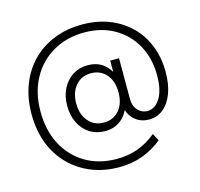

<svg xmlns="http://www.w3.org/2000/svg" viewBox="-118 -811 1135 1092"><g transform="rotate(-15 449.5 -264.5)"><path d="M453 155Q365 155 291.5 125.5Q218 96 163 41Q108 -14 78 -91.5Q48 -169 48 -265Q48 -358 77.5 -435.5Q107 -513 161.5 -568.5Q216 -624 291.5 -654Q367 -684 457 -684Q544 -684 615.5 -656Q687 -628 739 -577Q791 -526 819 -455.5Q847 -385 847 -301Q847 -227 826.5 -173.5Q806 -120 770 -91.5Q734 -63 687 -63Q638 -63 603.5 -93Q569 -123 561 -174L575 -173Q558 -123 520.5 -93.5Q483 -64 428 -64Q378 -64 339 -88.5Q300 -113 278 -157Q256 -201 256 -258Q256 -316 278.5 -359.5Q301 -403 339.5 -427.5Q378 -452 427 -452Q479 -452 515 -426.5Q551 -401 569 -357L559 -345V-444H611V-205Q611 -162 634.5 -137Q658 -112 690 -112Q735 -112 765 -159.5Q795 -207 795 -295Q795 -395 752.5 -472Q710 -549 634 -593Q558 -637 457 -637Q353 -637 272 -590Q191 -543 146 -459.5Q101 -376 101 -266Q101 -154 145.5 -70.5Q190 13 269 59.5Q348 106 452 106Q521 106 578.5 84.5Q636 63 685 22L708 65Q655 108 592 131.5Q529 155 453 155ZM434 -113Q490 -113 524 -152.5Q558 -192 558 -258Q558 -324 524 -363.5Q490 -403 434 -403Q377 -403 343 -362.5Q309 -322 309 -258Q309 -193 343.5 -153Q378 -113 434 -113Z"/></g></svg>

Font: SUSE Light
Style: Regular
Weight: 300
Designer: Rene Bieder
Foundry: SUSE
Version: Version 1.000